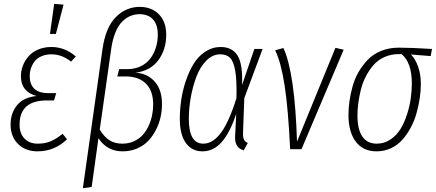

<svg xmlns="http://www.w3.org/2000/svg" viewBox="-20 -777 2270 1000"><path d="M262.2 -756.8 311 -752.9 271 -600.1H240.2ZM174.8 11.2Q112.8 11.2 74 -27.1Q35.2 -65.4 35.2 -127.9Q35.2 -188.5 69.3 -229.5Q103.5 -270.5 170.9 -276.9Q88.9 -299.3 88.9 -379.9Q88.9 -407.2 98.6 -433.3Q108.4 -459.5 127 -481.9Q145.5 -504.4 177 -518.3Q208.5 -532.2 248 -532.2Q317.9 -532.2 375 -482.9L350.1 -456.1Q302.2 -494.1 248 -494.1Q218.8 -494.1 196 -484.1Q173.3 -474.1 160.4 -457.3Q147.5 -440.4 141.1 -420.9Q134.8 -401.4 134.8 -379.9Q134.8 -338.4 158.4 -315.2Q182.1 -292 231 -292H272.9L261.2 -253.9H224.1Q82 -253.9 82 -127.9Q82 -82 107.4 -55.4Q132.8 -28.8 176.8 -28.8Q215.8 -28.8 244.9 -41.5Q273.9 -54.2 306.2 -80.1L329.1 -51.8Q264.6 11.2 174.8 11.2Z M411.6 203.1 513.7 -520Q529.3 -633.3 583 -687.7Q636.7 -742.2 711.4 -741.2Q772.5 -739.7 809.1 -700.9Q845.7 -662.1 845.7 -596.2Q845.7 -518.1 804.4 -463.1Q763.2 -408.2 684.6 -397.9Q744.6 -396.5 784.2 -353.8Q823.7 -311 823.7 -234.9Q823.7 -200.7 816.2 -166.5Q808.6 -132.3 792 -100.1Q775.4 -67.9 752 -43.2Q728.5 -18.6 694.1 -3.7Q659.7 11.2 618.7 11.2Q537.6 11.2 492.7 -57.1L457.5 196.8ZM617.7 -28.8Q650.4 -28.8 677.7 -41.3Q705.1 -53.7 723.4 -74.2Q741.7 -94.7 754.2 -121.8Q766.6 -148.9 772.2 -176.8Q777.8 -204.6 777.8 -232.9Q777.8 -303.7 740.2 -341.3Q702.6 -378.9 633.8 -378.9H590.8L600.6 -417H643.6Q682.6 -417 713.6 -432.1Q744.6 -447.3 763.4 -472.7Q782.2 -498 792 -529.5Q801.8 -561 801.8 -596.2Q801.8 -647.9 777.8 -674.8Q753.9 -701.7 710.4 -703.1Q683.6 -703.6 660.4 -694.3Q637.2 -685.1 616.5 -664.6Q595.7 -644 580.6 -606.7Q565.4 -569.3 558.6 -518.1L499.5 -102.1Q522.9 -63.5 550.5 -46.1Q578.1 -28.8 617.7 -28.8Z M1129.4 -532.2Q1189.5 -532.2 1217.3 -487.5Q1245.1 -442.9 1240.7 -334L1304.7 -522H1347.7L1252.4 -266.1L1245.6 -81.1Q1245.6 -58.6 1251.7 -48.3Q1257.8 -38.1 1270.5 -32.2L1249.5 5.9Q1200.7 -6.8 1204.6 -68.8L1210.4 -184.1Q1176.8 -84 1134 -36.4Q1091.3 11.2 1034.7 11.2Q979 11.2 947.8 -32.5Q916.5 -76.2 916.5 -158.2Q916.5 -206.1 923.8 -256.1Q931.2 -306.2 948 -356.2Q964.8 -406.2 988.8 -445.1Q1012.7 -483.9 1049.3 -508.1Q1085.9 -532.2 1129.4 -532.2ZM1127.4 -494.1Q1086.9 -494.1 1054.2 -460.9Q1021.5 -427.7 1002.4 -376.2Q983.4 -324.7 973.4 -268.1Q963.4 -211.4 963.4 -158.2Q963.4 -28.8 1038.6 -28.8Q1061 -28.8 1081.5 -39.8Q1102.1 -50.8 1124 -76.9Q1146 -103 1168 -150.1Q1189.9 -197.3 1211.4 -265.1Q1213.9 -356 1205.6 -405.8Q1197.3 -455.6 1179 -474.9Q1160.6 -494.1 1127.4 -494.1Z M1456.1 -526.9Q1515.6 -397.9 1526.9 -39.1L1727.1 -527.8L1770 -518.1L1550.3 0H1491.2Q1481 -212.4 1462.2 -333Q1443.4 -453.6 1413.1 -515.1Z M1940.9 11.2Q1871.1 11.2 1833 -39.3Q1794.9 -89.8 1794.9 -178.2Q1794.9 -213.4 1800 -250Q1805.2 -286.6 1816.4 -327.1Q1827.6 -367.7 1848.1 -402.8Q1868.7 -438 1896.5 -466.8Q1924.3 -495.6 1965.8 -512.2Q2007.3 -528.8 2057.1 -528.8Q2118.2 -528.8 2230 -522L2223.1 -484.9L2120.1 -493.2Q2143.6 -469.7 2157.7 -429.9Q2171.9 -390.1 2171.9 -340.8Q2171.9 -304.7 2166.3 -266.1Q2160.6 -227.5 2149.4 -187.5Q2138.2 -147.5 2119.1 -112.1Q2100.1 -76.7 2075.4 -48.8Q2050.8 -21 2016.1 -4.9Q1981.4 11.2 1940.9 11.2ZM1941.9 -28.8Q1981.9 -28.8 2014.2 -50.8Q2046.4 -72.8 2066.7 -106.4Q2086.9 -140.1 2100.6 -183.3Q2114.3 -226.6 2119.6 -266.4Q2125 -306.2 2125 -342.8Q2125 -450.7 2071.8 -495.1H2057.1Q2015.6 -495.1 1981.4 -479.5Q1947.3 -463.9 1924.3 -437Q1901.4 -410.2 1884.8 -377.7Q1868.2 -345.2 1859.1 -308.1Q1850.1 -271 1845.9 -238.3Q1841.8 -205.6 1841.8 -174.8Q1841.8 -102.5 1867.4 -65.7Q1893.1 -28.8 1941.9 -28.8Z"/></svg>

Font: Fira Sans Compressed ExtraLight
Style: Italic
Weight: 250
Width: 3
Italic angle: -8°
Designer: Carrois Corporate & Edenspiekermann AG
Foundry: Carrois Corporate GbR & Edenspiekermann AG
Version: Version 4.203;PS 004.203;hotconv 1.0.88;makeotf.lib2.5.64775